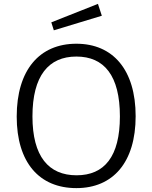

<svg xmlns="http://www.w3.org/2000/svg" viewBox="-20 -958 784 988"><path d="M484 -938 244 -843 257 -802 504 -877ZM373 10C562 10 678 -123 678 -360C678 -599 561 -733 373 -733C184 -733 66 -599 66 -358C66 -122 182 10 373 10ZM374 -56C230 -56 147 -153 147 -359C147 -568 230 -667 373 -667C516 -667 597 -569 597 -359C597 -152 517 -56 374 -56Z"/></svg>

Font: United Sans Light
Style: Regular
Weight: 300
Designer: Pablo Impallari, Rodrigo Fuenzalida (Modified by Dan O. Williams)
Version: Version 1.000;PS 001.000;hotconv 1.0.88;makeotf.lib2.5.64775